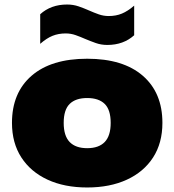

<svg xmlns="http://www.w3.org/2000/svg" viewBox="-20 -819 772 850"><path d="M366 11Q265.5 11 190.8 -23.5Q116 -58 74.5 -122Q33 -186 33 -275Q33 -408.5 120 -483.8Q207 -559 366 -559Q525 -559 612 -483.8Q699 -408.5 699 -275Q699 -186 657.8 -122Q616.5 -58 541.5 -23.5Q466.5 11 366 11ZM366 -163Q417 -163 443.5 -190.2Q470 -217.5 470 -275Q470 -333 443.5 -359Q417 -385 366 -385Q315 -385 288.5 -359Q262 -333 262 -275Q262 -217.5 288.5 -190.2Q315 -163 366 -163ZM455 -620Q428 -620 404 -628.5Q380 -637 357.5 -646.5Q336 -656 314.8 -663.5Q293.5 -671 271 -671Q239 -671 212.8 -660.5Q186.5 -650 158 -625V-756Q205.5 -799 277 -799Q304 -799 328 -790.8Q352 -782.5 374.5 -772.5Q396 -763 417.2 -755.5Q438.5 -748 461 -748Q493.5 -748 519.5 -758.8Q545.5 -769.5 574 -794V-663Q526.5 -620 455 -620Z"/></svg>

Font: Encode Sans Expanded Black
Style: Regular
Weight: 900
Width: 7
Designer: Multiple Designers
Foundry: Impallari Type
Version: Version 3.000; ttfautohint (v1.8.3) -l 8 -r 50 -G 200 -x 14 